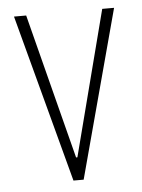

<svg xmlns="http://www.w3.org/2000/svg" viewBox="-43 -546 431 581"><g transform="rotate(-5 172.5 -255.0)"><path d="M157 0 21 -510H58L171 -69H175L289 -510H325L188 0Z"/></g></svg>

Font: Saira ExtraCondensed Thin
Style: Regular
Weight: 250
Width: 2
Designer: Hector Gatti with collaboration of the Omnibus-Type team
Foundry: Omnibus-Type
Version: Version 1.101